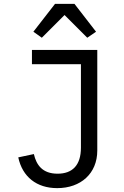

<svg xmlns="http://www.w3.org/2000/svg" viewBox="-20 -955 640 987"><path d="M144.2 -698.2V-625H396V-196C396 -105.1 351.9 -62.1 275.9 -62.1C198.2 -62.1 166.9 -106.9 154.1 -163L73.9 -146C95.2 -46.2 168 12.1 274.1 12.1C394.9 12.1 480.1 -62.9 480.1 -181.1V-698.2ZM151.6 -791.9 195 -761 311.8 -877.8 428.6 -761 473.7 -791.9 362.9 -935H262.8Z"/></svg>

Font: Margiela Mono
Style: Regular
Weight: 400
Designer: Mike Abbink, Paul van der Laan, Pieter van Rosmalen
Foundry: Bold Monday
Version: Version 2.003 2021